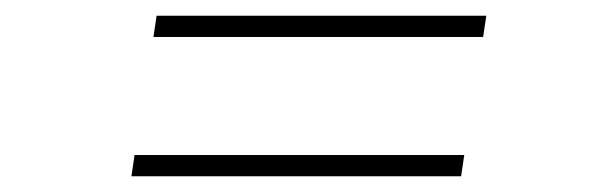

<svg xmlns="http://www.w3.org/2000/svg" viewBox="-20 -470 757 244"><path d="M179 -450H598L594 -423H175ZM151 -273H570L566 -246H147Z"/></svg>

Font: Bitter Pro ExtraLight
Style: Italic
Weight: 275
Italic angle: -9°
Designer: Sol Matas, and Bitter project Authors
Foundry: Sol Matas
Version: Version 1.010